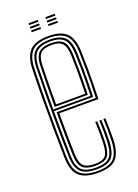

<svg xmlns="http://www.w3.org/2000/svg" viewBox="-134 -743 581 807"><g transform="rotate(-20 156.0 -339.5)"><path d="M161.5 6Q104.5 6 77.8 -18Q51 -42 49.5 -101.2Q48 -161.8 47.5 -229.8Q47 -297.8 47.5 -366.4Q48 -435 49.8 -497.5Q51.2 -554 76.5 -580Q101.8 -606 161 -606Q214.2 -606 240.1 -582Q266 -558 268.5 -498.8Q269.5 -472.5 270 -414.9Q270.5 -357.2 267.8 -285.2H92.8Q92.8 -234.5 93.4 -191.2Q94 -148 95 -103.8Q95.8 -64.5 110 -49.1Q124.2 -33.8 161.5 -33.8Q195.5 -33.8 208.5 -47.9Q221.5 -62 223.2 -103.5Q224 -120.8 223.8 -145.9Q223.5 -171 222.2 -199.2H231.2Q232.5 -170 232.8 -145.6Q233 -121.2 232.2 -103Q230.2 -58 214.9 -41.9Q199.5 -25.8 161.5 -25.8Q120 -25.8 103.4 -42.9Q86.8 -60 85.8 -103Q84.8 -141.8 84.2 -193.8Q83.8 -245.8 83.8 -293.2H259Q261.5 -363 261 -417.9Q260.5 -472.8 259.5 -498.8Q257.2 -556.2 232.2 -577.1Q207.2 -598 161 -598Q105.2 -598 82.8 -573.5Q60.2 -549 58.8 -497Q56.2 -403 56.2 -298.2Q56.2 -193.5 58.5 -101.8Q60 -46.2 84.2 -24.1Q108.5 -2 161.5 -2Q213 -2 235 -24Q257 -46 259.5 -101.8Q260.2 -118.5 260.1 -144.8Q260 -171 258.5 -199.2H267.8Q268.8 -173.8 269.1 -147.5Q269.5 -121.2 268.8 -101.2Q266 -42.5 241.9 -18.2Q217.8 6 161.5 6ZM161.5 -9.8Q111.5 -9.8 90.2 -30.5Q69 -51.2 67.8 -102Q66 -165.5 65.5 -234.9Q65 -304.2 65.6 -371.6Q66.2 -439 67.8 -496.2Q69 -548.5 91.1 -569.4Q113.2 -590.2 161 -590.2Q204.8 -590.2 226.5 -570.4Q248.2 -550.5 250.5 -497.8Q251.2 -477 251.9 -424Q252.5 -371 250 -301.2H74.5Q74.5 -244 75 -199.4Q75.5 -154.8 76.5 -102.8Q77.2 -56.2 95.8 -37Q114.2 -17.8 161.5 -17.8Q204.5 -17.8 221.8 -36Q239 -54.2 241.2 -102.5Q242 -120 241.9 -145.1Q241.8 -170.2 240.2 -199.2H249.5Q252.2 -143.8 250.5 -102.2Q248 -49.8 228.5 -29.8Q209 -9.8 161.5 -9.8ZM74.5 -309H241.2Q243.2 -370 242.8 -423Q242.2 -476 241.2 -497.2Q239.2 -545 220.6 -563.6Q202 -582.2 161 -582.2Q117.5 -582.2 97.8 -563.4Q78 -544.5 76.8 -496Q75.8 -459.8 75.2 -410.1Q74.8 -360.5 74.5 -309ZM83.8 -317Q83.8 -358.8 84.2 -403.1Q84.8 -447.5 86 -495.8Q87 -539.5 104 -556.9Q121 -574.2 161 -574.2Q197.8 -574.2 214.1 -557.6Q230.5 -541 232.2 -497Q233 -477.8 233.6 -429.9Q234.2 -382 232 -317ZM93 -325H223.2Q225 -383 224.5 -430.6Q224 -478.2 223.2 -496.8Q221.5 -537 207.2 -551.6Q193 -566.2 161 -566.2Q125 -566.2 110.4 -550.8Q95.8 -535.2 95 -495.5Q94 -455 93.5 -414.5Q93 -374 93 -325ZM176 -676.8V-684.8H217.8V-676.8ZM100.5 -676.8V-684.8H142.2V-676.8ZM100.5 -660.8V-668.8H142.2V-660.8ZM176 -660.8V-668.8H217.8V-660.8ZM100.5 -645V-653H142.2V-645ZM176 -645V-653H217.8V-645Z"/></g></svg>

Font: Big Shoulders Inline Display Light
Style: Regular
Weight: 300
Designer: Patric King
Foundry: XO Type Co
Version: Version 1.000